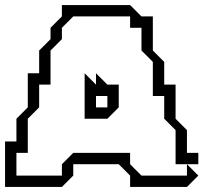

<svg xmlns="http://www.w3.org/2000/svg" viewBox="-20 -740 805 760"><path d="M360 -315H405V-360H360ZM0 0V-180H45V-270L90 -315V-450H135V-540L180 -585V-630L225 -675V-720H495L540 -675H585V-540L630 -495V-405H675V-270L720 -225V-135H765V-90H675V-225L630 -270V-360H585V-495L540 -540V-630H495V-675H270L225 -630V-585L180 -540V-405H135V-315L90 -270V-135H45V-45H225V-90L270 -135H495V-90L540 -45H720V-90L765 -45L720 0H495V-45L450 -90H270V-45L225 0ZM315 -270V-450L360 -405V-450L405 -405H450V-315L405 -270Z"/></svg>

Font: Rubik Iso
Style: Regular
Weight: 400
Designer: Hubert and Fischer, NaN
Foundry: Hubert and Fischer, NaN
Version: Version 2.200